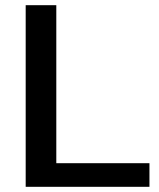

<svg xmlns="http://www.w3.org/2000/svg" viewBox="-20 -720 613 740"><path d="M556 0H79V-700H197V-91H556Z"/></svg>

Font: Kanit Cyrillic
Style: Regular
Weight: 400
Designer: Katatrad Team, Sasha Pavljenko
Foundry: CadsonDemak, Pavljenko + Design
Version: Version 1.002;Fontself Maker 3.5.7